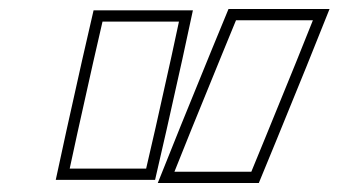

<svg xmlns="http://www.w3.org/2000/svg" viewBox="-20 -833 753 427"><path d="M473.7 -712 504.9 -788H675.9L638.2 -694L570.1 -527L538.9 -451H367.9L405.6 -545ZM186.9 -693 208 -785H378L361.2 -707L326.2 -550L305 -458H135L151.9 -536ZM450.5 -721.5 382.4 -554.4 330.9 -426H555.6L593.3 -517.6L661.4 -684.6L712.9 -813H488.2ZM162.5 -698.5 127.5 -541.4 104 -433H324.9L350.5 -544.5L385.6 -701.6L409 -810H188.1Z"/></svg>

Font: Nordica Plus
Style: NordicaClassicBkOblOl
Weight: 900
Version: Version 1.01